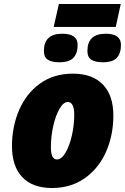

<svg xmlns="http://www.w3.org/2000/svg" viewBox="-20 -932 626 962"><path d="M40 -200Q40 -297 75.5 -380Q111 -463 180 -513Q249 -563 345 -563Q443 -563 495.5 -508.5Q548 -454 548 -353Q548 -256 512 -173Q476 -90 406 -40Q336 10 241 10Q143 10 91.5 -44.5Q40 -99 40 -200ZM352 -358Q352 -389 343.5 -405Q335 -421 320 -421Q298 -421 278.5 -387.5Q259 -354 247 -301.5Q235 -249 235 -195Q235 -133 265 -133Q288 -133 308 -166.5Q328 -200 340 -252.5Q352 -305 352 -358ZM275 -912H585L560 -797H249ZM200 -677Q200 -763 292 -763Q369 -763 369 -707Q369 -665 348 -642.5Q327 -620 277 -620Q240 -620 220 -632.5Q200 -645 200 -677ZM418 -677Q418 -763 510 -763Q586 -763 586 -707Q586 -665 565.5 -642.5Q545 -620 495 -620Q458 -620 438 -632.5Q418 -645 418 -677Z"/></svg>

Font: Noto Sans Display Black
Style: Italic
Weight: 900
Italic angle: -12°
Designer: Monotype Design team
Foundry: Monotype Imaging Inc.
Version: Version 1.000